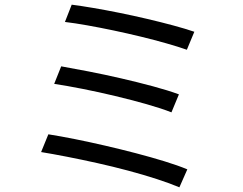

<svg xmlns="http://www.w3.org/2000/svg" viewBox="-20 -777 1040 822"><path d="M287 -757Q326 -752 379 -743Q432 -734 491.5 -722Q551 -710 610.5 -696Q670 -682 722 -668Q774 -654 812 -641L780 -564Q743 -577 692 -591.5Q641 -606 583.5 -620Q526 -634 466.5 -646.5Q407 -659 353.5 -668.5Q300 -678 258 -683ZM242 -493Q293 -484 360 -471Q427 -458 498.5 -441.5Q570 -425 635 -407.5Q700 -390 746 -373L714 -296Q671 -313 607.5 -331Q544 -349 473 -366Q402 -383 333.5 -396.5Q265 -410 212 -418ZM187 -202Q238 -194 300.5 -181.5Q363 -169 430 -153.5Q497 -138 562 -121Q627 -104 684 -86.5Q741 -69 782 -52L748 25Q708 8 651 -10.5Q594 -29 528.5 -46.5Q463 -64 395.5 -79Q328 -94 266.5 -106Q205 -118 156 -126Z"/></svg>

Font: Noto Sans HK
Style: Regular
Weight: 400
Designer: Ryoko NISHIZUKA 西塚涼子 (kana, bopomofo & ideographs); Paul D. Hunt (Latin, Greek & Cyrillic); Sandoll Communications 산돌커뮤니
Foundry: Adobe
Version: Version 2.004-H2;hotconv 1.0.118;makeotfexe 2.5.65603